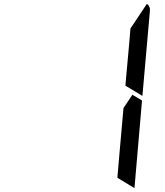

<svg xmlns="http://www.w3.org/2000/svg" viewBox="-20 -1014 856 995"><path d="M666 -523 716 -493 677 -41Q677 -41 677 -39L588 -93L589 -95V-103L590 -113L599 -218L620 -454ZM741 -994Q759 -982 757 -959L718 -517L630 -570L633 -607L649 -782L656 -866Z"/></svg>

Font: DSEG14 Modern
Style: Italic
Weight: 400
Italic angle: -5°
Designer: Keshikan(Twitter:@keshinomi_88pro)
Version: Version 0.46